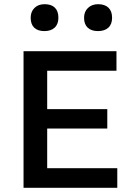

<svg xmlns="http://www.w3.org/2000/svg" viewBox="-20 -900 654 920"><path d="M192.9 -751Q161.1 -751 144 -767.3Q127 -783.7 127 -814.9Q127 -843.8 145 -861.8Q163.1 -879.9 193.8 -879.9Q226.1 -879.9 242.9 -863.3Q259.8 -846.7 259.8 -814.9Q259.8 -784.2 241.9 -767.6Q224.1 -751 192.9 -751ZM449.2 -751Q418 -751 400.4 -767.3Q382.8 -783.7 382.8 -814.9Q382.8 -843.8 401.4 -861.8Q419.9 -879.9 450.2 -879.9Q482.4 -879.9 499.8 -863Q517.1 -846.2 517.1 -814.9Q517.1 -783.7 499 -767.3Q481 -751 449.2 -751ZM92.8 -654.8H538.1V-561H206.1V-377H494.1V-284.2H206.1V-94.2H542V0H92.8Z"/></svg>

Font: IntelOne Mono Medium
Style: Regular
Weight: 500
Designer: Fred Shallcrass
Foundry: Frere-Jones Type LLC
Version: Version 1.200;hotconv 1.1.0;makeotfexe 2.6.0;FJTRelease1.2